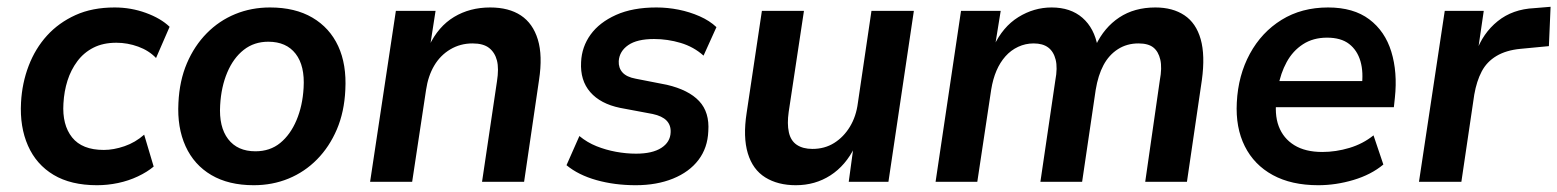

<svg xmlns="http://www.w3.org/2000/svg" viewBox="-20 -536 4591 566"><path d="M266 10Q189 10 138 -20.5Q87 -51 62.5 -106.5Q38 -162 42 -234Q45 -291 64.5 -342Q84 -393 118.5 -431Q153 -469 202.5 -491.5Q252 -514 318 -514Q366 -514 410 -498Q454 -482 480 -457L440 -365Q419 -387 387.5 -398.5Q356 -410 323 -410Q284 -410 255.5 -395.5Q227 -381 208 -355.5Q189 -330 179 -298.5Q169 -267 167 -231Q163 -168 192.5 -131Q222 -94 286 -94Q315 -94 347 -105Q379 -116 405 -139L433 -45Q414 -29 386.5 -16Q359 -3 328 3.5Q297 10 266 10Z M728 10Q654 10 603 -20Q552 -50 527 -105Q502 -160 506 -233Q509 -298 531 -349.5Q553 -401 589.5 -438Q626 -475 673.5 -494.5Q721 -514 776 -514Q850 -514 901 -484Q952 -454 977 -400Q1002 -346 998 -271Q995 -206 973 -154.5Q951 -103 914.5 -66Q878 -29 830.5 -9.5Q783 10 728 10ZM733 -90Q776 -90 806 -114.5Q836 -139 854 -181.5Q872 -224 875 -277Q879 -342 851.5 -377.5Q824 -413 771 -413Q729 -413 698.5 -389Q668 -365 650 -322.5Q632 -280 629 -226Q625 -162 652.5 -126Q680 -90 733 -90Z M1071 0 1147 -504H1264L1248 -401H1245Q1272 -458 1318.5 -486Q1365 -514 1425 -514Q1480 -514 1515.5 -490.5Q1551 -467 1565.5 -419.5Q1580 -372 1569 -300L1525 0H1401L1445 -296Q1451 -334 1445 -357.5Q1439 -381 1422 -394.5Q1405 -408 1373 -408Q1337 -408 1307.5 -390.5Q1278 -373 1260 -342.5Q1242 -312 1236 -271L1195 0Z M1854 10Q1792 10 1738.5 -5Q1685 -20 1650 -49L1688 -135Q1711 -116 1738.5 -105Q1766 -94 1796 -88.5Q1826 -83 1855 -83Q1903 -83 1929.5 -100Q1956 -117 1957 -146Q1958 -167 1945 -180.5Q1932 -194 1904 -200L1808 -218Q1750 -230 1720 -264.5Q1690 -299 1693 -353Q1695 -398 1721 -434Q1747 -470 1796 -492Q1845 -514 1915 -514Q1948 -514 1980.5 -507.5Q2013 -501 2042.5 -488Q2072 -475 2092 -456L2054 -372Q2025 -398 1986.5 -409.5Q1948 -421 1908 -421Q1858 -421 1832 -403Q1806 -385 1804 -356Q1803 -336 1815 -322.5Q1827 -309 1854 -304L1946 -286Q2010 -271 2041 -238Q2072 -205 2068 -149Q2066 -100 2039 -64.5Q2012 -29 1964 -9.5Q1916 10 1854 10Z M2326 10Q2273 10 2236 -13Q2199 -36 2184.5 -84Q2170 -132 2181 -203L2226 -504H2350L2305 -206Q2300 -171 2305.5 -146Q2311 -121 2329 -109Q2347 -97 2375 -97Q2411 -97 2439 -114.5Q2467 -132 2485.5 -162.5Q2504 -193 2509 -233L2549 -504H2674L2599 0H2482L2496 -103H2500Q2473 -48 2428 -19Q2383 10 2326 10Z M2738 0 2813 -504H2930L2913 -399H2909Q2936 -457 2982 -485.5Q3028 -514 3080 -514Q3136 -514 3171 -483.5Q3206 -453 3216 -398L3210 -402Q3235 -455 3279.5 -484.5Q3324 -514 3386 -514Q3437 -514 3471.5 -491Q3506 -468 3519.5 -420.5Q3533 -373 3523 -300L3479 0H3356L3399 -299Q3406 -336 3400.5 -360Q3395 -384 3380 -396Q3365 -408 3336 -408Q3302 -408 3275.5 -391Q3249 -374 3233 -344Q3217 -314 3210 -271L3170 0H3047L3091 -299Q3098 -336 3092 -360Q3086 -384 3070 -396Q3054 -408 3027 -408Q3003 -408 2981.5 -398Q2960 -388 2944 -370Q2928 -352 2917.5 -327.5Q2907 -303 2902 -272L2861 0Z M3866 10Q3787 10 3732 -20Q3677 -50 3649.5 -105Q3622 -160 3626 -234Q3630 -314 3664.5 -377.5Q3699 -441 3758 -477.5Q3817 -514 3895 -514Q3970 -514 4016.5 -479Q4063 -444 4081.5 -383.5Q4100 -323 4092 -248L4089 -220H3722L3733 -297H4010L3994 -279Q4000 -323 3990.5 -355.5Q3981 -388 3957 -406.5Q3933 -425 3892 -425Q3851 -425 3821 -405.5Q3791 -386 3773 -353Q3755 -320 3748 -280L3744 -252Q3736 -200 3749.5 -164Q3763 -128 3795.5 -108Q3828 -88 3878 -88Q3918 -88 3958 -100Q3998 -112 4029 -137L4058 -51Q4022 -21 3970 -5.5Q3918 10 3866 10Z M4163 0 4239 -504H4354L4336 -381H4331Q4351 -438 4395 -473.5Q4439 -509 4503 -512L4551 -516L4546 -400L4462 -392Q4420 -388 4391.5 -371Q4363 -354 4348 -325.5Q4333 -297 4326 -257L4288 0Z"/></svg>

Font: Nunitoga
Style: Bold Italic
Weight: 700
Italic angle: -9°
Designer: Vernon Adams
Foundry: Vernon Adams
Version: Version 1.0